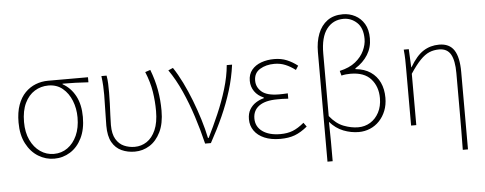

<svg xmlns="http://www.w3.org/2000/svg" viewBox="-59 -968 3349 1326"><g transform="rotate(-5 1615.0 -304.5)"><path d="M284 13Q225 13 173.5 -18.5Q122 -50 90.5 -110.5Q59 -171 59 -257Q59 -328 77.5 -379Q96 -430 128 -462.5Q160 -495 201 -511Q242 -527 287 -527H564V-492Q518 -495 474.5 -496.5Q431 -498 385 -498V-494Q441 -463 473 -403Q505 -343 505 -257Q505 -171 475 -110.5Q445 -50 394.5 -18.5Q344 13 284 13ZM284 -20Q337 -20 378.5 -49.5Q420 -79 444 -132Q468 -185 468 -257Q468 -319 446.5 -373Q425 -427 384.5 -460.5Q344 -494 286 -494Q234 -494 191 -467.5Q148 -441 122.5 -388Q97 -335 97 -257Q97 -185 122 -132Q147 -79 189.5 -49.5Q232 -20 284 -20Z M842 13Q792 13 750.5 -6Q709 -25 685 -67.5Q661 -110 661 -183Q661 -236 663 -289.5Q665 -343 665 -396Q665 -428 663.5 -457.5Q662 -487 657 -527H693Q698 -499 699 -470.5Q700 -442 700 -409Q700 -374 698.5 -333Q697 -292 695 -253.5Q693 -215 693 -184Q693 -122 714.5 -86Q736 -50 770.5 -35Q805 -20 844 -20Q890 -20 928 -45Q966 -70 989 -122Q1012 -174 1012 -254Q1012 -321 1001.5 -388Q991 -455 961 -528L997 -540Q1025 -467 1037.5 -397Q1050 -327 1050 -253Q1050 -164 1021 -105Q992 -46 945 -16.5Q898 13 842 13Z M1330 0Q1307 -96 1276.5 -190.5Q1246 -285 1207.5 -371Q1169 -457 1121 -526L1154 -540Q1186 -492 1216 -431Q1246 -370 1272 -303Q1298 -236 1319 -168Q1340 -100 1353 -37H1358Q1395 -111 1431 -194Q1467 -277 1493 -362.5Q1519 -448 1526 -527H1563Q1551 -436 1524 -349Q1497 -262 1458.5 -176Q1420 -90 1370 0Z M1850 13Q1787 13 1741 -6.5Q1695 -26 1670.5 -61Q1646 -96 1646 -141Q1646 -181 1662.5 -208.5Q1679 -236 1705.5 -253Q1732 -270 1761 -277V-282Q1720 -299 1697.5 -331.5Q1675 -364 1675 -405Q1675 -450 1699.5 -480Q1724 -510 1765 -525Q1806 -540 1856 -540Q1904 -540 1943.5 -523.5Q1983 -507 2017 -480L1999 -452Q1965 -478 1930 -492.5Q1895 -507 1854 -507Q1796 -507 1754 -481.5Q1712 -456 1712 -403Q1712 -357 1748.5 -325.5Q1785 -294 1869 -294Q1884 -294 1896.5 -294.5Q1909 -295 1929 -296V-259Q1906 -261 1889 -261Q1872 -261 1853 -261Q1770 -261 1727 -230Q1684 -199 1684 -143Q1684 -86 1730 -53Q1776 -20 1854 -20Q1903 -20 1940 -34.5Q1977 -49 2019 -84L2039 -56Q1994 -19 1951.5 -3Q1909 13 1850 13Z M2161 198V-562Q2161 -633 2182.5 -688.5Q2204 -744 2247 -775.5Q2290 -807 2355 -807Q2400 -807 2439.5 -786.5Q2479 -766 2503 -726Q2527 -686 2527 -625Q2527 -562 2496 -512Q2465 -462 2409 -427V-422Q2471 -416 2513 -387.5Q2555 -359 2576.5 -313Q2598 -267 2598 -207Q2598 -158 2582 -117.5Q2566 -77 2538 -47.5Q2510 -18 2473 -2.5Q2436 13 2395 13Q2341 13 2288.5 -7.5Q2236 -28 2195 -75Q2197 -5 2197 61Q2197 127 2197 198ZM2394 -20Q2440 -20 2477.5 -43Q2515 -66 2537.5 -108.5Q2560 -151 2560 -208Q2560 -288 2513.5 -340.5Q2467 -393 2372 -393Q2357 -393 2341 -391.5Q2325 -390 2309 -386L2300 -419Q2368 -434 2409.5 -467.5Q2451 -501 2470.5 -543Q2490 -585 2490 -624Q2490 -700 2450 -737.5Q2410 -775 2357 -775Q2284 -775 2240.5 -718.5Q2197 -662 2197 -548Q2197 -439 2197 -332Q2197 -225 2197 -115Q2241 -60 2293 -40Q2345 -20 2394 -20Z M3099 198Q3100 132 3100.5 65Q3101 -2 3101 -68.5Q3101 -135 3101 -201.5Q3101 -268 3101 -334Q3101 -421 3076.5 -464Q3052 -507 2996 -507Q2959 -507 2928 -494Q2897 -481 2865 -448Q2833 -415 2794 -356V0H2758V-396Q2758 -428 2757.5 -457.5Q2757 -487 2753 -527H2788L2794 -401H2796Q2841 -478 2889.5 -509Q2938 -540 2999 -540Q3070 -540 3102.5 -490.5Q3135 -441 3135 -339V198Z"/></g></svg>

Font: Noto Sans KR Thin
Style: Regular
Weight: 100
Designer: Ryoko NISHIZUKA 西塚涼子 (kana, bopomofo & ideographs); Paul D. Hunt (Latin, Greek & Cyrillic); Sandoll Communications 산돌커뮤니
Foundry: Adobe
Version: Version 2.004-H2;hotconv 1.0.118;makeotfexe 2.5.65603